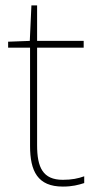

<svg xmlns="http://www.w3.org/2000/svg" viewBox="-20 -679 359 709"><path d="M212 -15C138 -15 117 -61 117 -143V-503H289V-528H117V-659H96L90 -528L10 -525V-503H91V-140C91 -47 119 10 212 10C247 10 269 4 291 -3V-28C269 -20 245 -15 212 -15Z"/></svg>

Font: Noto Sans Malayalam Thin
Style: Regular
Weight: 100
Designer: Jelle Bosma - Monotype Design Team
Foundry: Monotype Imaging Inc.
Version: Version 2.104